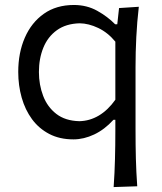

<svg xmlns="http://www.w3.org/2000/svg" viewBox="-20 -554 657 779"><path d="M301.8 -62.3Q244.7 -63.8 208.5 -91.9Q172.2 -120 155.1 -165Q137.9 -210 137.9 -261.8Q137.9 -316.4 155.9 -360.6Q173.8 -404.8 210.7 -431.4Q247.5 -458 303.4 -459.5Q339.6 -459 378.4 -440.6Q417.2 -422.2 448 -385V-149.4Q418.3 -107.4 381.1 -85.2Q343.8 -63.1 301.8 -62.3ZM441.1 205 536.8 201.8Q532.7 144 531.3 90Q529.9 36 529.9 -28.7V-282.6Q529.9 -341.6 533 -403.4Q536.1 -465.3 543.2 -526.5L463 -521.3L455.8 -455.6H447.1Q416.8 -486.6 374.5 -510.2Q332.2 -533.8 279.9 -533.8Q208.4 -533.8 158 -498.2Q107.5 -462.6 80.8 -401.2Q54 -339.8 54 -262.2Q54 -207.3 68 -157.8Q82 -108.4 109.9 -70.4Q137.9 -32.4 179.9 -10.5Q221.9 11.5 278 11.5Q320.1 11.5 362.3 -8.5Q404.5 -28.5 440.3 -67.9H448V-25.2Q448 36.9 446.5 92.1Q445.1 147.2 441.1 205Z"/></svg>

Font: Pinar FD VF
Style: Regular
Weight: 300
Designer: Amin Abedi
Version: Version 2.000